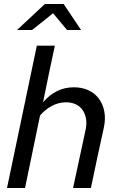

<svg xmlns="http://www.w3.org/2000/svg" viewBox="-20 -939 593 959"><path d="M315 -789Q297 -810 280 -831Q263 -852 245 -873Q219 -852 193 -831Q167 -810 140 -789H65Q100 -821 134.5 -854Q169 -887 204 -919H298Q320 -887 341.5 -854Q363 -821 385 -789ZM15 0Q53 -179 89.5 -355.5Q126 -532 164 -711H254Q239 -640 224 -569.5Q209 -499 195 -428Q259 -503 349 -503Q390 -503 422 -488Q454 -473 474 -446Q494 -419 501 -382.5Q508 -346 499 -303Q482 -227 466 -151.5Q450 -76 434 0H345Q361 -72 376 -144Q391 -216 407 -288Q414 -318 410 -343.5Q406 -369 393.5 -388Q381 -407 359.5 -417.5Q338 -428 310 -428Q272 -428 238 -409.5Q204 -391 180 -362Q161 -271 142.5 -181Q124 -91 105 0Z"/></svg>

Font: Rosa Sans
Style: Italic
Weight: 400
Italic angle: -12°
Designer: Pentagram / MCKL
Foundry: Pentagram / MCKL
Version: Version 1.005;September 16, 2019;FontCreator 11.5.0.2425 64-